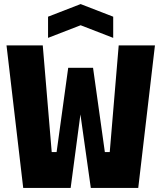

<svg xmlns="http://www.w3.org/2000/svg" viewBox="-20 -923 793 943"><path d="M94 0 12 -700H190L234 -176H258L315 -590H437L495 -176H519L563 -700H741L659 0H426L375 -361L327 0ZM216 -737V-841L376 -903L536 -841V-737L376 -799Z"/></svg>

Font: Tektur SemiCondensed
Style: Bold
Weight: 700
Width: 4
Designer: Adam Jagosz
Foundry: Adam Jagosz
Version: Version 1.005;gftools[0.9.30]